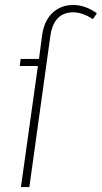

<svg xmlns="http://www.w3.org/2000/svg" viewBox="-20 -759 413 779"><path d="M277.8 -738.8Q325.7 -738.8 373 -705.1L356.9 -681.2Q314.9 -709 276.9 -709Q197.8 -709 184.1 -611.8L99.1 0H64.9L133.8 -491.2H60.1L64 -520H138.2L150.9 -616.2Q159.2 -674.8 192.9 -706.8Q226.6 -738.8 277.8 -738.8Z"/></svg>

Font: Fira Sans Compressed UltraLight
Style: Italic
Weight: 200
Width: 3
Italic angle: -8°
Designer: Carrois Corporate & Edenspiekermann AG
Foundry: Carrois Corporate GbR & Edenspiekermann AG
Version: Version 4.203;PS 004.203;hotconv 1.0.88;makeotf.lib2.5.64775